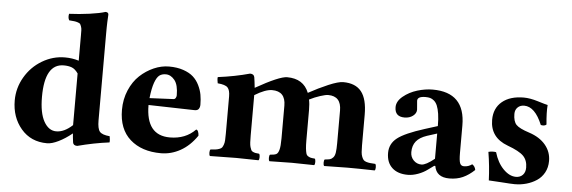

<svg xmlns="http://www.w3.org/2000/svg" viewBox="-47 -844 2981 1000"><g transform="rotate(5 1443.5 -344.0)"><path d="M351.1 -96.2V-120.1V-366.2Q335.4 -388.7 317.9 -395.3Q300.3 -401.9 275.9 -401.9Q176.8 -401.9 176.8 -229Q176.8 -144.5 201.7 -100.3Q226.6 -56.2 266.1 -56.2Q308.1 -56.2 351.1 -96.2ZM351.1 -433.1V-563Q351.1 -582 350.8 -592.3Q350.6 -602.5 347.2 -611.8Q343.8 -621.1 341.1 -624.8Q338.4 -628.4 328.6 -631.6Q318.8 -634.8 310.3 -635.7Q301.8 -636.7 283.2 -638.2Q275.4 -652.8 279.8 -671.9Q333 -674.3 386.5 -681.6Q439.9 -689 467.8 -698.2Q483.9 -698.2 483.9 -685.1Q483.9 -684.1 483.6 -679.2Q483.4 -674.3 482.9 -665.8Q482.4 -657.2 481.9 -646Q481.4 -634.8 481.2 -617.9Q481 -601.1 481 -583V-132.8Q481 -89.4 493.4 -74Q505.9 -58.6 545.9 -55.2Q547.4 -50.3 548.3 -39.1Q549.3 -27.8 547.9 -22.9Q466.8 -12.7 381.8 9.8Q361.3 9.8 358.9 -6.8Q355 -36.1 354 -53.2Q317.9 -23.9 283.4 -7.1Q249 9.8 224.1 9.8Q139.2 9.8 88.1 -50.3Q37.1 -110.4 37.1 -198.2Q37.1 -263.2 70.3 -320.1Q103.5 -377 159.4 -410.4Q215.3 -443.8 278.8 -443.8Q316.4 -443.8 351.1 -433.1Z M735.4 -271 860.4 -276.9Q867.7 -277.3 871.6 -284.2Q875.5 -291 875.5 -297.9Q875.5 -352.5 855.5 -377.2Q835.4 -401.9 809.6 -401.9Q788.6 -401.9 775.4 -391.6Q762.2 -381.3 751.7 -352.3Q741.2 -323.2 735.4 -271ZM991.7 -128.9Q998.5 -128.9 1002.4 -119.1Q1006.3 -109.4 1006.3 -98.1Q969.7 -44.4 921.1 -17.3Q872.6 9.8 819.3 9.8Q718.3 9.8 658 -43.7Q597.7 -97.2 597.7 -198.2Q597.7 -253.4 617.9 -300.8Q638.2 -348.1 670.9 -378.7Q703.6 -409.2 743.2 -426.5Q782.7 -443.8 822.8 -443.8Q865.2 -443.8 897.7 -432.6Q930.2 -421.4 949.7 -403.8Q969.2 -386.2 981.4 -361.1Q993.7 -335.9 998 -311.8Q1002.4 -287.6 1002.4 -259.8Q1002.4 -246.6 996.1 -237.5Q989.7 -228.5 973.6 -229L733.4 -234.9Q733.4 -76.2 858.4 -76.2Q940.4 -76.2 991.7 -128.9Z M1277.3 -334V-122.1Q1277.3 -100.6 1278.1 -86.7Q1278.8 -72.8 1281.7 -62.7Q1284.7 -52.7 1287.4 -47.4Q1290 -42 1297.1 -38.8Q1304.2 -35.6 1310.3 -34.4Q1316.4 -33.2 1329.1 -32.2Q1333.5 -27.8 1333.5 -15.1Q1333.5 -2.4 1329.1 2Q1243.2 0 1212.4 0Q1159.2 0 1075.2 2Q1070.8 -2.4 1070.8 -15.1Q1070.8 -27.8 1075.2 -32.2Q1093.8 -33.7 1102.1 -34.7Q1110.4 -35.6 1120.6 -39.3Q1130.9 -43 1134.5 -47.9Q1138.2 -52.7 1142.1 -63Q1146 -73.2 1146.7 -86.9Q1147.5 -100.6 1147.5 -122.1V-315.9Q1147.5 -348.6 1135 -362.1Q1122.6 -375.5 1082.5 -378.9Q1081.1 -384.8 1079.8 -395.8Q1078.6 -406.7 1080.1 -411.1Q1168.9 -422.4 1246.1 -443.8Q1266.6 -443.8 1269.5 -426.8Q1272.5 -409.2 1276.4 -372.1Q1399.9 -441.9 1440.4 -441.9Q1525.9 -441.9 1554.2 -370.1Q1605.5 -398.4 1656.7 -420.2Q1708 -441.9 1733.4 -441.9Q1797.9 -441.9 1828.6 -403.1Q1859.4 -364.3 1859.4 -282.2V-122.1Q1859.4 -101.1 1860.6 -86.9Q1861.8 -72.8 1866 -62.5Q1870.1 -52.2 1874.8 -46.9Q1879.4 -41.5 1889.6 -38.3Q1899.9 -35.2 1909.4 -34.2Q1918.9 -33.2 1936.5 -32.2Q1940.9 -27.8 1940.9 -15.1Q1940.9 -2.4 1936.5 2Q1850.6 0 1794.4 0Q1756.3 0 1672.4 2Q1668 -2.4 1668 -15.1Q1668 -27.8 1672.4 -32.2Q1690.4 -33.7 1699 -35.9Q1707.5 -38.1 1715.8 -46.9Q1724.1 -55.7 1726.8 -73.5Q1729.5 -91.3 1729.5 -122.1V-293Q1729.5 -368.2 1661.1 -368.2Q1647.9 -368.2 1619.6 -359.1Q1591.3 -350.1 1563.5 -335.9Q1568.4 -314.5 1568.4 -282.2V-122.1Q1568.4 -96.7 1570.1 -81.1Q1571.8 -65.4 1574.5 -55.7Q1577.1 -45.9 1584.5 -41.3Q1591.8 -36.6 1598.9 -34.9Q1606 -33.2 1620.1 -32.2Q1624.5 -27.8 1624.5 -15.1Q1624.5 -2.4 1620.1 2Q1597.7 1.5 1561.8 1Q1525.9 0.5 1503.4 0Q1470.2 0 1386.2 2Q1381.8 -2.4 1381.8 -15.1Q1381.8 -27.8 1386.2 -32.2Q1409.7 -33.7 1418.9 -38.6Q1428.2 -43.5 1433.3 -62Q1438.5 -80.6 1438.5 -122.1V-293Q1438.5 -368.2 1368.2 -368.2Q1333 -368.2 1277.3 -334Z M2244.1 -85.9V-217.8L2191.9 -201.2Q2153.8 -188.5 2136 -166.3Q2118.2 -144 2118.2 -109.9Q2118.2 -84.5 2135 -67.1Q2151.9 -49.8 2176.3 -49.8Q2199.2 -49.8 2244.1 -85.9ZM2249 -48.8H2243.2L2212.9 -26.9Q2191.4 -10.7 2163.6 -0.5Q2135.7 9.8 2109.9 9.8Q2057.1 9.8 2027.6 -17.8Q1998 -45.4 1998 -95.2Q1998 -143.1 2036.6 -173.3Q2075.2 -203.6 2177.2 -235.8L2244.1 -256.8Q2244.1 -293.9 2240 -320.6Q2235.8 -347.2 2229.2 -362.8Q2222.7 -378.4 2212.2 -387.5Q2201.7 -396.5 2191.4 -399.2Q2181.2 -401.9 2167 -401.9Q2125 -401.9 2125 -378.9Q2125 -371.1 2127 -355.5Q2128.9 -339.8 2128.9 -332Q2128.9 -313.5 2111.1 -299.8Q2093.3 -286.1 2066.9 -286.1Q2016.1 -286.1 2016.1 -335.9Q2016.1 -366.7 2047.6 -392.6Q2079.1 -418.5 2120.8 -431.2Q2162.6 -443.8 2201.2 -443.8Q2371.1 -443.8 2371.1 -271V-127Q2371.1 -88.9 2376.5 -74.5Q2381.8 -60.1 2397.9 -60.1Q2420.9 -60.1 2439.9 -74.2Q2455.1 -64.5 2458 -45.9Q2428.7 -18.1 2397.7 -4.2Q2366.7 9.8 2327.1 9.8Q2258.8 9.8 2249 -48.8Z M2518.1 -146Q2540 -151.4 2558.1 -147.9Q2573.7 -94.2 2605.7 -61.5Q2637.7 -28.8 2671.9 -28.8Q2694.3 -28.8 2707.8 -43Q2721.2 -57.1 2721.2 -81.1Q2721.2 -119.6 2699 -142.1Q2676.8 -164.6 2615.7 -187Q2522.9 -221.2 2522.9 -314Q2522.9 -374.5 2564.2 -409.2Q2605.5 -443.8 2677.7 -443.8Q2710 -443.8 2751.7 -430.9Q2793.5 -418 2804.2 -416Q2800.8 -377.9 2807.1 -314Q2796.9 -304.7 2777.8 -309.1Q2739.7 -401.9 2683.1 -401.9Q2662.1 -401.9 2648.9 -388.9Q2635.7 -376 2635.7 -355Q2635.7 -315.9 2652.3 -298.3Q2668.9 -280.8 2721.2 -264.2Q2776.4 -246.1 2806.6 -210Q2836.9 -173.8 2836.9 -126Q2836.9 -91.8 2822.3 -65.2Q2807.6 -38.6 2783.4 -22.7Q2759.3 -6.8 2730 1.5Q2700.7 9.8 2668.9 9.8Q2651.4 9.8 2598.4 5.9Q2545.4 2 2533.2 2Q2530.3 -72.3 2518.1 -146Z"/></g></svg>

Font: Common Serif
Style: Bold
Weight: 700
Designer: Philipp H. Poll, Khaled Hosny
Foundry: Stefan Peev, Context Ltd.
Version: Version 1.026